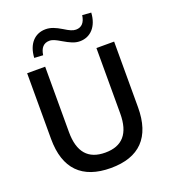

<svg xmlns="http://www.w3.org/2000/svg" viewBox="-167 -1059 1048 1189"><g transform="rotate(-20 357.5 -464.5)"><path d="M358.4 10.3C546.4 10.3 644 -88.9 644 -286.1V-718.8H527.3V-288.1C527.3 -155.3 470.7 -91.3 358.4 -91.3C246.6 -91.3 189.5 -155.3 189.5 -288.1V-718.8H70.8V-286.1C70.8 -88.9 169.9 10.3 358.4 10.3ZM202.1 -789.6C208.5 -835.4 230 -860.8 268.6 -860.8C289.6 -860.8 308.6 -851.1 340.8 -832C383.8 -807.1 412.1 -793 446.8 -793C517.6 -793 567.4 -847.2 572.3 -936L514.2 -940.4C507.8 -895 486.8 -869.1 448.2 -869.1C427.7 -869.1 407.2 -878.4 373 -899.9C333.5 -923.8 303.2 -936 270.5 -936C199.2 -936 149.4 -883.8 144.5 -793Z"/></g></svg>

Font: Winston Medium
Style: Regular
Weight: 500
Designer: Vernon Adams, Kim Jin-seong, David Berlow, Cristiano Sobral
Foundry: The Winston Project Authors
Version: Version 3.004